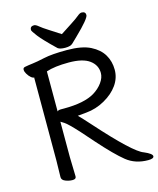

<svg xmlns="http://www.w3.org/2000/svg" viewBox="-133 -994 911 1106"><g transform="rotate(-15 323.0 -441.5)"><path d="M319 -811Q351 -832 384.5 -853.5Q418 -875 434 -888.5Q450 -902 460 -902Q484 -902 484 -881Q484 -860 396 -775Q376 -756 363 -743Q350 -730 318.5 -730Q287 -730 274 -740Q204 -807 178.5 -840Q153 -873 153 -880Q153 -902 177 -902Q187 -902 203 -888.5Q219 -875 253 -853.5Q287 -832 319 -811ZM98 -17 100 -116V-610H105Q82 -610 61 -645Q53 -658 53 -670Q53 -682 66 -684Q86 -688 112 -691Q138 -694 185.5 -704.5Q233 -715 322.5 -715Q412 -715 462.5 -689.5Q513 -664 536.5 -624Q560 -584 560 -534.5Q560 -485 530.5 -443.5Q501 -402 448.5 -372.5Q396 -343 338 -338L286 -333Q307 -312 350 -264Q540 -51 599 -31Q646 -11 646 4Q646 19 612 19Q536 19 483 -23.5Q430 -66 343 -164L275 -241Q221 -300 201 -313Q181 -326 180 -326V-115L183 1Q183 17 161.5 17Q140 17 119 8.5Q98 0 98 -17ZM180 -387Q185 -394 201 -394H221Q341 -394 403 -431Q437 -452 457.5 -480.5Q478 -509 478 -537Q478 -584 438 -613.5Q398 -643 314 -643Q230 -643 180 -626Z"/></g></svg>

Font: LXGW WenKai Lite Medium
Style: Regular
Weight: 500
Designer: LXGW / Fontworks Inc.
Foundry: LXGW / Fontworks Inc.
Version: Version 1.511; March 25, 2025